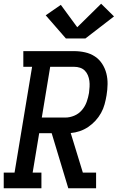

<svg xmlns="http://www.w3.org/2000/svg" viewBox="-29 -1009 649 1029"><path d="M-9 0V-84H49L143 -651H96V-735H368Q398 -735 427 -728.5Q456 -722 479.5 -706.5Q503 -691 518.5 -667Q534 -643 541 -615.5Q548 -588 547.5 -558Q547 -528 542 -498Q538 -474 531.5 -450Q525 -426 512.5 -403.5Q500 -381 482.5 -362Q465 -343 443.5 -328.5Q422 -314 398 -306Q374 -298 350 -296L415 -84H486V0H337L248 -295H181L146 -84H193V0ZM321 -379Q345 -379 369 -389Q393 -399 410 -419Q427 -439 435.5 -463Q444 -487 448 -511Q450 -527 451 -543.5Q452 -560 450 -575.5Q448 -591 442 -605.5Q436 -620 425.5 -630.5Q415 -641 400 -646Q385 -651 368 -651H240L195 -379ZM324 -803 216 -927 297 -983 385 -863 513 -989 582 -921 429 -803Z"/></svg>

Font: Iosevka Slab Medium Extended
Style: Italic
Weight: 500
Width: 7
Italic angle: -9°
Monospace: yes
Designer: Belleve Invis
Foundry: Belleve Invis
Version: Version 11.1.0; ttfautohint (v1.8.3)